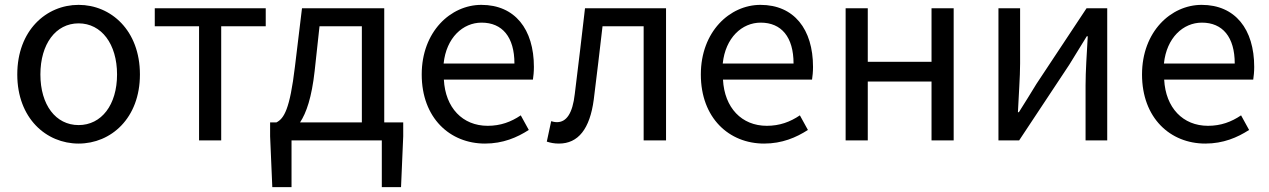

<svg xmlns="http://www.w3.org/2000/svg" viewBox="-20 -577 5216 789"><path d="M303 13C436 13 555 -91 555 -271C555 -452 436 -557 303 -557C170 -557 51 -452 51 -271C51 -91 170 13 303 13ZM303 -63C209 -63 146 -146 146 -271C146 -396 209 -481 303 -481C397 -481 461 -396 461 -271C461 -146 397 -63 303 -63Z M798 0H889V-469H1072V-543H616V-469H798Z M1178 0H1549V192H1628L1637 -17V-74H1559V-543H1221L1192 -303C1171 -127 1147 -90 1116 -74H1090V-17L1099 192H1178ZM1273 -285 1293 -469H1467V-74H1213C1239 -113 1261 -177 1273 -285Z M1973 13C2047 13 2105 -12 2153 -43L2120 -103C2080 -76 2037 -60 1984 -60C1881 -60 1810 -134 1804 -250H2170C2172 -263 2174 -282 2174 -302C2174 -457 2096 -557 1958 -557C1832 -557 1713 -447 1713 -271C1713 -92 1829 13 1973 13ZM1803 -316C1814 -422 1882 -484 1959 -484C2044 -484 2094 -425 2094 -316Z M2277 13C2356 13 2404 -47 2420 -168C2433 -268 2444 -369 2456 -469H2625V0H2717V-543H2384C2370 -425 2357 -308 2342 -191C2333 -110 2307 -75 2269 -75C2259 -75 2252 -77 2245 -79L2227 5C2243 10 2257 13 2277 13Z M3120 13C3194 13 3252 -12 3300 -43L3267 -103C3227 -76 3184 -60 3131 -60C3028 -60 2957 -134 2951 -250H3317C3319 -263 3321 -282 3321 -302C3321 -457 3243 -557 3105 -557C2979 -557 2860 -447 2860 -271C2860 -92 2976 13 3120 13ZM2950 -316C2961 -422 3029 -484 3106 -484C3191 -484 3241 -425 3241 -316Z M3455 0H3546V-242H3808V0H3899V-543H3808V-323H3546V-543H3455Z M4083 0H4168L4374 -311C4394 -344 4425 -394 4446 -428H4450C4446 -357 4441 -284 4441 -227V0H4530V-543H4445L4239 -232C4219 -199 4188 -149 4167 -116H4163C4166 -186 4172 -259 4172 -316V-543H4083Z M4933 13C5007 13 5065 -12 5113 -43L5080 -103C5040 -76 4997 -60 4944 -60C4841 -60 4770 -134 4764 -250H5130C5132 -263 5134 -282 5134 -302C5134 -457 5056 -557 4918 -557C4792 -557 4673 -447 4673 -271C4673 -92 4789 13 4933 13ZM4763 -316C4774 -422 4842 -484 4919 -484C5004 -484 5054 -425 5054 -316Z"/></svg>

Font: Noto Sans JP
Style: Regular
Weight: 400
Designer: Ryoko NISHIZUKA  (kana, bopomofo & ideographs); Paul D. Hunt (Latin, Greek & Cyrillic); Sandoll Communications , Soo-you
Foundry: Adobe
Version: Version 2.002;hotconv 1.0.116;makeotfexe 2.5.65601